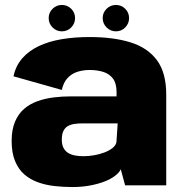

<svg xmlns="http://www.w3.org/2000/svg" viewBox="-20 -748 740 775"><path d="M271.5 7Q309.5 7 342.2 1Q375 -5 401 -15Q427 -25 444 -38Q461 -51 467.5 -64.5L485 0H651V-366Q651 -454.5 613.5 -505Q576 -555.5 506.8 -577Q437.5 -598.5 341.5 -598.5Q281 -598.5 229 -589.8Q177 -581 136.8 -562Q96.5 -543 70 -512.8Q43.5 -482.5 34.5 -440L229.5 -385Q236 -415 252.5 -432.8Q269 -450.5 292 -458Q315 -465.5 342 -465.5Q372 -465.5 396.8 -457.8Q421.5 -450 436 -430.8Q450.5 -411.5 450.5 -376.5V-359H266.5Q231 -359 196.5 -354.8Q162 -350.5 131.2 -339.5Q100.5 -328.5 77.2 -308.5Q54 -288.5 40.5 -256.5Q27 -224.5 27 -179Q27 -131 40.8 -97.8Q54.5 -64.5 78.2 -44Q102 -23.5 133.2 -12.2Q164.5 -1 200 3Q235.5 7 271.5 7ZM317 -117.5Q301 -117.5 285.2 -120Q269.5 -122.5 257 -129.5Q244.5 -136.5 237 -149.8Q229.5 -163 229.5 -184.5Q229.5 -206 235.8 -219Q242 -232 253.5 -238.8Q265 -245.5 280.5 -247.8Q296 -250 313.5 -250H455L450 -174Q447 -160.5 433.5 -150Q420 -139.5 400.5 -132.2Q381 -125 359.2 -121.2Q337.5 -117.5 317 -117.5ZM229.5 -621.5Q252 -621.5 267.5 -637.2Q283 -653 283 -675Q283 -697 267.5 -712.5Q252 -728 229.5 -728Q208 -728 192.2 -712.5Q176.5 -697 176.5 -675Q176.5 -653 192.2 -637.2Q208 -621.5 229.5 -621.5ZM448 -621.5Q470 -621.5 485.5 -637.2Q501 -653 501 -675Q501 -697 485.5 -712.5Q470 -728 448 -728Q426 -728 410.2 -712.5Q394.5 -697 394.5 -675Q394.5 -653 410.2 -637.2Q426 -621.5 448 -621.5Z"/></svg>

Font: Anybody UltraCondensed Thin ExtraBold
Style: Regular
Weight: 800
Version: Version 1.111